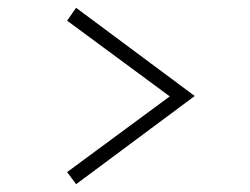

<svg xmlns="http://www.w3.org/2000/svg" viewBox="-20 -595 640 492"><path d="M175 -575 479 -349 175 -123 152 -154 415 -348 152 -542Z"/></svg>

Font: Red Hat Display
Style: Regular
Weight: 300
Designer: Pentagram, MCKL
Foundry: Pentagram, MCKL
Version: Version 1.023